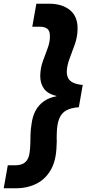

<svg xmlns="http://www.w3.org/2000/svg" viewBox="-30 -831 533 1035"><path d="M234 -811Q307 -811 349 -775Q391 -739 388 -670Q387 -630 373 -591Q359 -552 345 -515Q331 -478 330 -444Q330 -424 338 -409Q346 -394 365 -385Q384 -376 416 -373L395 -253Q353 -250 327.5 -236Q302 -222 289.5 -192Q277 -162 276 -110Q275 -99 275.5 -88.5Q276 -78 276 -68Q276 -58 275 -47Q273 35 243.5 85.5Q214 136 165 160Q116 184 58 184H-10L12 60H52Q73 60 89.5 53.5Q106 47 116.5 31Q127 15 130 -12Q133 -34 133.5 -56.5Q134 -79 134.5 -105.5Q135 -132 140 -162Q145 -203 161.5 -234Q178 -265 206.5 -285Q235 -305 274 -312V-314Q226 -325 206 -354.5Q186 -384 187 -424Q188 -465 201 -501Q214 -537 226.5 -570Q239 -603 239 -633Q240 -664 225.5 -675.5Q211 -687 184 -687H144L166 -811Z"/></svg>

Font: DM Sans 17pt Black
Style: Italic
Weight: 900
Italic angle: -10°
Version: Version 4.004;gftools[0.9.30]